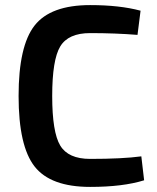

<svg xmlns="http://www.w3.org/2000/svg" viewBox="-20 -722 618 754"><path d="M334 -702Q450 -702 532 -680L520 -585Q433 -592 334 -592Q248 -592 216.5 -539.5Q185 -487 185 -345Q185 -203 216.5 -150.5Q248 -98 334 -98Q461 -98 535 -108L546 -14Q463 12 334 12Q179 12 116 -68Q53 -148 53 -345Q53 -542 116 -622Q179 -702 334 -702Z"/></svg>

Font: Exo 2 Semi Bold
Style: Regular
Weight: 600
Designer: Natanael Gama
Version: Version 1.001;PS 001.001;hotconv 1.0.88;makeotf.lib2.5.64775